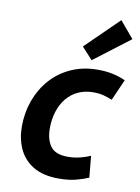

<svg xmlns="http://www.w3.org/2000/svg" viewBox="-89 -853 678 928"><g transform="rotate(10 249.5 -389.5)"><path d="M264.5 13.5Q187.5 13.5 139.1 -15.9Q90.8 -45.2 68.2 -94.6Q45.8 -144 45.8 -204Q45.8 -272 67.6 -332.1Q89.5 -392.2 130.4 -438.4Q171.2 -484.5 229.8 -511Q288.2 -537.5 361 -537.5Q402 -537.5 435.4 -530Q468.8 -522.5 496.8 -509.8L451 -406.2Q430.5 -414.5 408.8 -420.4Q387 -426.2 358.2 -426.2Q317.5 -426.2 284.5 -411.1Q251.5 -396 228.2 -367.9Q205 -339.8 192.8 -301.8Q180.5 -263.8 180.5 -218Q180.5 -163.8 204.4 -130.8Q228.2 -97.8 289 -97.8Q321 -97.8 350.9 -105.4Q380.8 -113 400 -122.2L410 -16.5Q384 -5 348.2 4.2Q312.5 13.5 264.5 13.5ZM322.2 -577.5 269.2 -635.5 430.5 -793.2 498.8 -711.8Z"/></g></svg>

Font: Ubuntu Sans
Style: Italic
Weight: 400
Italic angle: -13.5°
Designer: Dalton Maag Ltd
Foundry: Dalton Maag Ltd
Version: Version 1.006